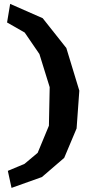

<svg xmlns="http://www.w3.org/2000/svg" viewBox="-20 -793 478 968"><path d="M31.2 -773.4 15.6 -679.7 104.5 -628.9 178.7 -520.5 230.5 -353.5 226.6 -159.2 169.9 -22.5 103.5 33.2 19.5 68.4 38.1 154.3 191.4 99.6 303.7 2.9 366.2 -145.5 379.9 -335.9 314.5 -550.8 195.3 -701.2Z"/></svg>

Font: MaokenAssortedSans-TC
Style: Regular
Weight: 500
Version: Version 0.83